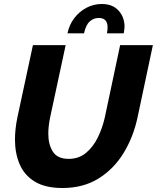

<svg xmlns="http://www.w3.org/2000/svg" viewBox="-20 -936 786 962"><path d="M293 6Q207 6 154.5 -26Q102 -58 78.5 -113Q55 -168 55 -236Q55 -289 67 -347L145 -710H309L231 -347Q222 -303 222 -266Q222 -212 245 -176Q268 -140 324 -140Q375 -140 411 -170Q447 -200 470 -247Q493 -294 505 -347L582 -710H746L669 -347Q648 -249 599 -169Q550 -89 473.5 -41.5Q397 6 293 6ZM318 -769Q327 -812 352 -845Q377 -878 413 -897Q449 -916 490 -916Q544 -916 574 -883Q604 -850 604 -802Q604 -794 602.5 -786Q601 -778 600 -769H516Q519 -787 519 -799Q519 -846 475 -846Q449 -846 429.5 -828.5Q410 -811 401 -769Z"/></svg>

Font: Raleway ExtraBold
Style: Italic
Weight: 800
Italic angle: -12°
Designer: Matt McInerney, Pablo Impallari, Rodrigo Fuenzalida
Foundry: Matt McInerney, Pablo Impallari, Rodrigo Fuenzalida
Version: Version 4.026